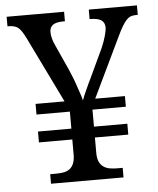

<svg xmlns="http://www.w3.org/2000/svg" viewBox="-50 -720 630 764"><g transform="rotate(-5 265.0 -338.5)"><path d="M123 0V-38.1H143.6Q159.2 -38.1 173.3 -40Q187.5 -42 198.2 -48.8Q209 -55.7 215.3 -68.6Q221.7 -81.5 222.7 -103V-168H89.4V-211.4H222.7V-279.3H89.4V-321.8H205.1L75.2 -588.4Q67.9 -602.5 61.8 -612.1Q55.7 -621.6 48.1 -627.9Q40.5 -634.3 30.3 -636.7Q20 -639.2 6.8 -639.2H4.9V-677.2H234.4V-639.2H228.5Q199.7 -639.2 186.5 -629.9Q173.3 -620.6 173.3 -601.1Q173.3 -589.8 177 -575.2Q180.7 -560.5 188.5 -544.9L234.4 -443.4Q240.7 -428.7 247.6 -411.6Q254.4 -394.5 259.8 -377.7Q265.1 -360.8 270.3 -346.9Q275.4 -333 278.3 -319.3Q281.2 -328.1 285.6 -337.9Q290 -347.7 295.2 -359.6Q300.3 -371.6 306.2 -383.8Q312 -396 316.9 -405.8L371.1 -521.5Q381.8 -546.4 387.7 -568.1Q393.6 -589.8 393.6 -600.1Q393.6 -619.6 380.1 -629.4Q366.7 -639.2 335 -639.2H333V-677.2H525.4V-639.2H517.1Q505.4 -639.2 496.6 -635.7Q487.8 -632.3 479.7 -623.5Q471.7 -614.7 463.1 -600.6Q454.6 -586.4 444.3 -564.9L327.6 -321.8H446.3V-279.3H313V-211.4H446.3V-168H313V-106.9Q313 -84.5 319.3 -71Q325.7 -57.6 336.4 -50.3Q347.2 -43 361.3 -40.5Q375.5 -38.1 392.1 -38.1H412.6V0Z"/></g></svg>

Font: MUA Office
Style: Regular
Weight: 400
Designer: Khon Soe Zaw Thu
Foundry: Myanmar Unicode
Version: Version 2.10 June 24, 2017